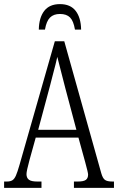

<svg xmlns="http://www.w3.org/2000/svg" viewBox="-20 -915 575 935"><path d="M0 -31H14Q30 -31 40 -37Q50 -43 57.5 -60Q65 -77 75 -112L247 -714H293L473 -72Q480 -47 491 -39Q502 -31 527 -31H535V0H340V-31H359Q387 -31 398 -39Q409 -47 409 -65Q409 -74 395 -125L362 -245H154L124 -137Q109 -82 109 -67Q109 -49 120.5 -40Q132 -31 161 -31H182V0H0ZM352 -283 298 -486Q267 -604 259 -638Q254 -613 235 -542Q233 -533 224 -499L166 -283ZM272 -895Q323 -895 348.5 -862Q374 -829 375 -771H345Q338 -813 321 -830Q304 -847 272 -847Q241 -847 223.5 -829.5Q206 -812 199 -771H169Q170 -829 195.5 -862Q221 -895 272 -895Z"/></svg>

Font: Noto Serif CondLight
Style: Regular
Weight: 300
Width: 3
Designer: Monotype Design Team
Foundry: Monotype Imaging Inc.
Version: Version 1.001